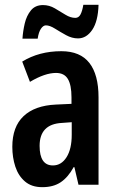

<svg xmlns="http://www.w3.org/2000/svg" viewBox="-20 -765 486 795"><path d="M234 -553Q312 -553 350 -504.5Q388 -456 388 -362V0H305L288 -73H285Q262 -31 231.5 -10.5Q201 10 155 10Q111 10 83.5 -13.5Q56 -37 43.5 -75Q31 -113 31 -157Q31 -240 77.5 -284Q124 -328 211 -332L276 -335V-362Q276 -413 261 -438Q246 -463 212 -463Q166 -463 104 -426L72 -510Q142 -553 234 -553ZM236 -256Q144 -251 144 -161Q144 -80 199 -80Q234 -80 255.5 -114Q277 -148 277 -207V-259ZM73 -605Q75 -636 82.5 -668Q90 -700 108 -722Q126 -744 158 -744Q184 -744 207 -730.5Q230 -717 251 -704Q272 -691 292 -691Q306 -691 313.5 -705.5Q321 -720 325 -745H388Q386 -677 362 -641.5Q338 -606 303 -606Q278 -606 253.5 -619.5Q229 -633 207.5 -646.5Q186 -660 170 -660Q159 -660 149.5 -646Q140 -632 136 -605Z"/></svg>

Font: Noto Sans Ethiopic ExtraCondensed SemiBold
Style: Regular
Weight: 600
Width: 2
Designer: Monotype Design Team
Foundry: Monotype Imaging Inc.
Version: Version 2.102; ttfautohint (v1.8.4.7-5d5b)